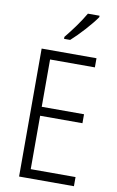

<svg xmlns="http://www.w3.org/2000/svg" viewBox="-102 -1001 644 1055"><g transform="rotate(10 220.0 -473.5)"><path d="M365 -939V-947H300C273 -900 235 -848 195 -799V-788H229C272 -826 335 -895 365 -939ZM389 0V-51H139V-349H375V-399H139V-663H389V-714H83V0Z"/></g></svg>

Font: Noto Sans Arabic UI Cn Lt
Style: Regular
Weight: 300
Width: 3
Designer: Monotype Design Team, Nadine Chahine and Nizar Qandah
Foundry: Monotype Imaging Inc.
Version: Version 2.010